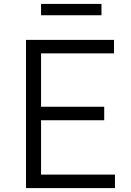

<svg xmlns="http://www.w3.org/2000/svg" viewBox="-20 -962 668 982"><path d="M113 0ZM190 -942H499V-884H190ZM568 -69V0H113V-758H563V-689H190V-416H513V-347H190V-69Z"/></svg>

Font: Biryani Light
Style: Regular
Weight: 300
Designer: Dan Reynolds and Mathieu Réguer
Foundry: Dan Reynolds and Mathieu Réguer
Version: Version 1.004; ttfautohint (v1.1) -l 5 -r 5 -G 72 -x 0 -D la